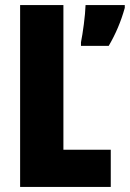

<svg xmlns="http://www.w3.org/2000/svg" viewBox="-20 -734 510 754"><path d="M59 0H415V-146H229V-714H59ZM470 -703V-714H316C315 -674 305 -602 298 -568V-554H407C434 -600 455 -649 470 -703Z"/></svg>

Font: Noto Sans Ethiopic ExtraCondensed Black
Style: Regular
Weight: 900
Width: 2
Designer: Monotype Design Team
Foundry: Monotype Imaging Inc.
Version: Version 2.102